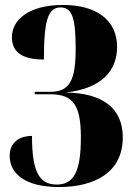

<svg xmlns="http://www.w3.org/2000/svg" viewBox="-20 -744 544 774"><path d="M218 10C363 10 475 -50 475 -190C475 -308 394 -369 245 -371C396 -388 452 -464 452 -555C452 -663 369 -724 234 -724C96 -724 28 -664 28 -594C28 -531 74 -504 157 -504C157 -664 174 -714 224 -714C271 -714 285 -672 285 -546C285 -418 259 -374 184 -374H120V-364H182C274 -364 306 -322 306 -190C306 -55 279 0 209 0C136 0 109 -55 109 -196C57 -196 19 -169 19 -116C19 -47 77 10 218 10Z"/></svg>

Font: Noto Serif Display Condensed Black
Style: Regular
Weight: 900
Width: 3
Designer: Monotype Design Team
Foundry: Monotype Imaging Inc.
Version: Version 2.009